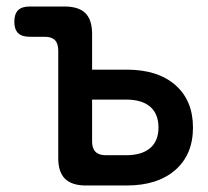

<svg xmlns="http://www.w3.org/2000/svg" viewBox="-20 -570 640 590"><path d="M263 -356H369Q465 -356 519 -308.5Q573 -261 573 -178Q573 -95 518.5 -47.5Q464 0 369 0H244Q201 0 180 -20.5Q159 -41 159 -84V-414Q159 -436 149 -446.5Q139 -457 117 -457H71Q47 -457 35.5 -468.5Q24 -480 24 -503Q24 -527 35.5 -538.5Q47 -550 71 -550H178Q222 -550 242.5 -529.5Q263 -509 263 -466ZM263 -135Q263 -114 273.5 -103.5Q284 -93 305 -93H367Q416 -93 441.5 -115Q467 -137 467 -178Q467 -220 441.5 -242Q416 -264 367 -264H263Z"/></svg>

Font: Maple Mono Normal NL Medium
Style: Regular
Weight: 500
Monospace: yes
Designer: subframe7536
Version: Version 7.000